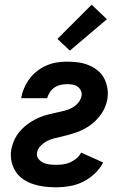

<svg xmlns="http://www.w3.org/2000/svg" viewBox="-20 -791 540 819"><path d="M220 8Q194 8 169.5 5Q145 2 122 -5.5Q99 -13 79 -26.5Q59 -40 46.5 -59.5Q34 -79 29 -103Q24 -127 28 -153Q31 -168 37 -184Q43 -200 52 -214Q61 -228 73.5 -240.5Q86 -253 100 -263Q114 -273 129 -281Q144 -289 159.5 -294.5Q175 -300 191.5 -304Q208 -308 224 -311.5Q240 -315 256 -319Q272 -323 287 -331Q302 -339 313.5 -352.5Q325 -366 328 -382Q330 -394 325 -404.5Q320 -415 311 -421.5Q302 -428 290 -430Q278 -432 266 -432Q252 -432 238.5 -429Q225 -426 213 -418Q201 -410 193 -398Q185 -386 181 -372H70Q74 -394 83 -415Q92 -436 106 -455Q120 -474 139 -488.5Q158 -503 179 -512Q200 -521 222 -524.5Q244 -528 266 -528Q290 -528 313 -525Q336 -522 357 -513.5Q378 -505 396 -491Q414 -477 424 -457.5Q434 -438 438 -415Q442 -392 438 -368Q435 -352 429 -336.5Q423 -321 413.5 -307Q404 -293 392 -280.5Q380 -268 366.5 -258Q353 -248 337.5 -240Q322 -232 306.5 -226.5Q291 -221 275 -216.5Q259 -212 243.5 -208.5Q228 -205 211.5 -201Q195 -197 180 -189Q165 -181 152.5 -168Q140 -155 138 -139Q135 -125 144 -113.5Q153 -102 165.5 -96.5Q178 -91 192 -89.5Q206 -88 220 -88Q235 -88 250 -90Q265 -92 279.5 -98.5Q294 -105 306.5 -115.5Q319 -126 326 -140L420 -98Q407 -72 383.5 -50Q360 -28 333 -15Q306 -2 277 3Q248 8 220 8ZM278 -575 225 -625 371 -771 436 -709Z"/></svg>

Font: Iosevka Curly
Style: Bold Italic
Weight: 700
Italic angle: -9°
Monospace: yes
Designer: Belleve Invis
Foundry: Belleve Invis
Version: Version 22.1.2; ttfautohint (v1.8.4)